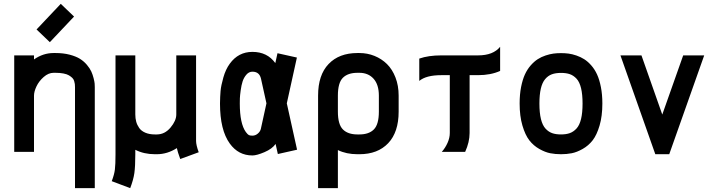

<svg xmlns="http://www.w3.org/2000/svg" viewBox="-20 -787 3714 995"><path d="M368.7 -335.4Q368.7 -344.7 367.9 -351.3Q367.2 -357.9 364.3 -367.4Q361.3 -377 354.5 -383.5Q347.7 -390.1 337.2 -396.5Q326.7 -402.8 308.8 -406.2Q291 -409.7 267.6 -409.7H257.8Q231 -409.7 206.3 -387.9Q181.6 -366.2 168.9 -339.1Q156.2 -312 156.2 -291.5V0H53.7V-500H156.2V-479Q203.6 -512.2 257.8 -512.2H267.6Q308.1 -512.2 340.8 -503.7Q373.5 -495.1 394.3 -482.2Q415 -469.2 430.4 -450.9Q445.8 -432.6 453.1 -416.5Q460.4 -400.4 465.1 -381.8Q469.7 -363.3 470.5 -353.8Q471.2 -344.2 471.2 -335.4V188H368.7ZM238.3 -568.4 169.4 -634.3 294.9 -767.1 363.8 -701.2Z M896.5 -19.5Q847.2 12.2 792.5 12.2H782.7Q726.1 12.2 681.2 -10.7V12.2Q681.2 75.2 676.3 109.9Q671.4 144.5 654.8 188L559.1 151.9Q572.3 117.2 575.4 91.6Q578.6 65.9 578.6 12.2V-500H681.2V-193.8Q681.2 -173.8 685.8 -156.7Q690.4 -139.6 701.2 -124Q711.9 -108.4 732.9 -99.4Q753.9 -90.3 782.7 -90.3H792.5Q834 -90.3 863.8 -126Q893.6 -161.6 893.6 -193.8V-500H996.1V-56.6Q996.1 -35.2 1009.8 2L914.1 37.1Q899.9 -1.5 896.5 -19.5Z M1466.3 -251.5 1519.5 -11.2 1419.9 11.2 1408.2 -41Q1390.6 -15.6 1350.6 1.5Q1310.5 18.6 1288.1 18.6Q1215.3 18.6 1170.9 -43Q1120.1 -112.8 1120.1 -250.5Q1120.6 -287.6 1123 -315.4Q1125.5 -343.3 1137.5 -385.5Q1149.4 -427.7 1170.9 -457Q1215.3 -518.1 1288.1 -518.1Q1365.2 -518.1 1406.7 -460L1418 -511.2L1518.6 -488.8ZM1288.1 -415.5Q1270 -415.5 1256.8 -400.1Q1243.7 -384.8 1237.3 -365.2Q1231 -345.7 1227.3 -318.6Q1223.6 -291.5 1223.1 -277.6Q1222.7 -263.7 1222.7 -250.5Q1222.7 -146.5 1253.9 -103Q1263.7 -89.8 1269.8 -86.9Q1275.9 -84 1288.1 -84Q1303.7 -84 1316.4 -95Q1329.1 -106 1332 -120.1L1360.8 -251.5L1332.5 -379.4Q1324.2 -415.5 1288.1 -415.5Z M1943.4 -208.5V-291.5Q1943.4 -348.6 1915.8 -379.2Q1888.2 -409.7 1842.3 -409.7H1832.5Q1782.7 -409.7 1756.8 -383.8Q1731 -357.9 1731 -291.5V-208.5Q1731 -142.6 1756.8 -116.5Q1782.7 -90.3 1832.5 -90.3H1842.3Q1892.1 -90.3 1917.7 -116.5Q1943.4 -142.6 1943.4 -208.5ZM1842.3 12.2H1832.5Q1774.9 12.2 1731 -9.3V188H1628.4V-291.5Q1628.4 -398.4 1682.9 -455.3Q1737.3 -512.2 1832.5 -512.2H1842.3Q1883.8 -512.2 1920.7 -497.3Q1957.5 -482.4 1985.4 -455.1Q2013.2 -427.7 2029.5 -385.5Q2045.9 -343.3 2045.9 -291.5V-208.5Q2045.9 -102.1 1991.7 -44.9Q1937.5 12.2 1842.3 12.2Z M2267.1 -500H2457.5Q2535.6 -500 2571.8 -544.4V-419.4Q2522.9 -397.5 2457.5 -397.5H2413.6V-97.7Q2413.6 -50.8 2390.6 0H2269.5Q2287.6 -20.5 2299.3 -46.6Q2311 -72.8 2311 -97.7V-397.5H2267.1Q2188.5 -397.5 2152.8 -367.7V-483.4Q2200.2 -500 2267.1 -500Z M3101.6 -250.5Q3101.6 -185.5 3087.2 -136.5Q3072.8 -87.4 3051.3 -59.8Q3029.8 -32.2 2999.5 -15.1Q2969.2 2 2942.9 7.1Q2916.5 12.2 2887.2 12.2Q2857.9 12.2 2831.5 7.1Q2805.2 2 2774.9 -15.1Q2744.6 -32.2 2723.1 -59.8Q2701.7 -87.4 2687.3 -136.5Q2672.9 -185.5 2672.9 -250.5Q2672.9 -297.4 2680.4 -335.9Q2688 -374.5 2700.2 -401.1Q2712.4 -427.7 2730.2 -448Q2748 -468.3 2766.6 -480.2Q2785.2 -492.2 2807.4 -499.5Q2829.6 -506.8 2848.1 -509.3Q2866.7 -511.7 2887.2 -511.7Q2907.2 -511.7 2926.3 -509.3Q2945.3 -506.8 2967.3 -499.3Q2989.3 -491.7 3007.8 -480Q3026.4 -468.3 3044.2 -448Q3062 -427.7 3074.2 -401.1Q3086.4 -374.5 3094 -335.9Q3101.6 -297.4 3101.6 -250.5ZM2887.2 -409.2Q2859.4 -409.2 2839.6 -401.9Q2819.8 -394.5 2804.9 -376.7Q2790 -358.9 2782.7 -327.6Q2775.4 -296.4 2775.4 -250.5Q2775.4 -202.1 2783.4 -169.7Q2791.5 -137.2 2807.1 -120.4Q2822.8 -103.5 2841.8 -96.9Q2860.8 -90.3 2887.2 -90.3Q2914.1 -90.3 2933.1 -97.2Q2952.1 -104 2967.8 -121.1Q2983.4 -138.2 2991.2 -170.4Q2999 -202.6 2999 -250.5Q2999 -297.9 2991.2 -330.1Q2983.4 -362.3 2967.8 -379.2Q2952.1 -396 2933.1 -402.6Q2914.1 -409.2 2887.2 -409.2Z M3376 12.2 3195.3 -500H3304.2L3412.1 -193.4L3520.5 -500H3629.4L3448.2 12.2Z"/></svg>

Font: Anka/Coder Condensed
Style: Bold
Weight: 700
Width: 4
Monospace: yes
Version: Version 001.100